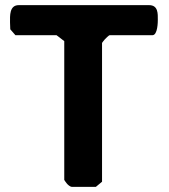

<svg xmlns="http://www.w3.org/2000/svg" viewBox="-20 -727 658 747"><path d="M230 -567V-27C230 -26 237 -17 240 -13C244 -8 253 0 260 0H353L377 -20V-560C377 -560 384 -570 387 -573C391 -577 403 -590 407 -590H573C594 -590 594 -644 594 -650C594 -673 596 -707 560 -707H53C16 -707 19 -665 19 -640C19 -633 20 -614 20 -613L40 -590H200C204 -587 227 -569 230 -567Z"/></svg>

Font: Asimov Print
Style: C
Weight: 500
Designer: Google
Version: Version 2.000980: 2014